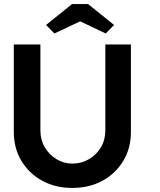

<svg xmlns="http://www.w3.org/2000/svg" viewBox="-20 -920 789 946"><path d="M48 -269V-701H179V-278Q179 -231 200.5 -194.5Q222 -158 258 -136Q294 -114 336 -114Q382 -114 419 -136Q456 -158 477.5 -194.5Q499 -231 499 -278V-701H625V-269Q625 -190 587.5 -127.5Q550 -65 485 -29.5Q420 6 336 6Q253 6 188 -29.5Q123 -65 85.5 -127.5Q48 -190 48 -269ZM335 -900H414L542 -797L501 -755L375 -815L248 -755L207 -797Z"/></svg>

Font: Our Lexend Medium
Style: Regular
Weight: 500
Designer: Bonnie Shaver-Troup, Thomas Jockin
Foundry: Lexend
Version: Version 1.007